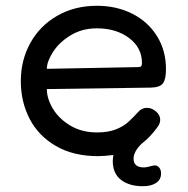

<svg xmlns="http://www.w3.org/2000/svg" viewBox="-20 -534 651 664"><path d="M503 -231 142 -226Q142 -193 163 -158Q184 -123 223.5 -99.5Q263 -76 316 -76Q354 -76 380.5 -86.5Q407 -97 423 -111.5Q439 -126 461 -150Q472 -161 489 -161Q505 -161 519.5 -148.5Q534 -136 534 -120Q534 -107 525 -95Q498 -58 472 -39Q442 -11 442 15Q442 45 478 45Q485 45 498 41.5Q511 38 515 38Q524 38 530.5 45.5Q537 53 537 66Q537 87 520 98.5Q503 110 474 110Q427 110 398.5 88Q370 66 370 23Q370 16 372 2Q340 6 319 6Q234 6 173.5 -29Q113 -64 82.5 -123Q52 -182 52 -253Q52 -326 85 -385.5Q118 -445 178 -479.5Q238 -514 315 -514Q383 -514 437.5 -486.5Q492 -459 523 -409Q554 -359 554 -295Q554 -261 544 -246.5Q534 -232 503 -231ZM471 -316Q471 -369 426.5 -402.5Q382 -436 315 -436Q264 -436 224.5 -412Q185 -388 163.5 -354.5Q142 -321 142 -296L460 -302Q466 -302 468.5 -305.5Q471 -309 471 -316Z"/></svg>

Font: Mali Medium
Style: Regular
Weight: 500
Version: Version 1.000; ttfautohint (v1.6)